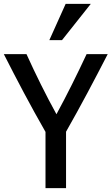

<svg xmlns="http://www.w3.org/2000/svg" viewBox="-20 -976 581 1000"><path d="M303 -767H237L322 -956H453ZM541 -694C472 -560 401 -425 324 -290V4H217V-289C139 -425 68 -560 0 -694H118C165 -590 219 -481 274 -381C329 -482 382 -589 431 -694Z"/></svg>

Font: Repo Medium
Style: Regular
Weight: 500
Designer: Stefan Peev
Foundry: Context Ltd
Version: Version 1.502